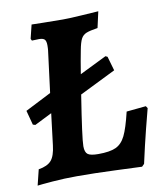

<svg xmlns="http://www.w3.org/2000/svg" viewBox="-76 -712 670 785"><g transform="rotate(-10 258.5 -319.5)"><path d="M515 -224Q510 -206 493.5 -140.5Q477 -75 461 -2L451 8Q425 7 339 3.5Q253 0 182 0Q129 0 80 4Q31 8 17 10L33 -55Q70 -61 86 -79.5Q102 -98 107 -141L123 -272L51 -236L41 -239L25 -299L133 -354L155 -527Q156 -535 156 -548Q156 -566 149.5 -572.5Q143 -579 126 -579L97 -578L93 -586L107 -643Q134 -643 154 -642L237 -641Q265 -641 316.5 -644.5Q368 -648 385 -649L370 -582Q337 -577 322.5 -571Q308 -565 300.5 -551Q293 -537 287 -505Q279 -465 270 -408L382 -463L390 -459L407 -400L257 -326Q229 -149 229 -116Q229 -91 240.5 -82.5Q252 -74 284 -74Q332 -74 357 -85.5Q382 -97 397 -127.5Q412 -158 428 -225L509 -233Z"/></g></svg>

Font: Alegreya SC
Style: Bold Italic
Weight: 700
Italic angle: -7°
Designer: Juan Pablo del Peral
Foundry: Huerta Tipografica
Version: Version 2.007; ttfautohint (v1.6)